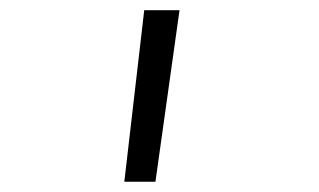

<svg xmlns="http://www.w3.org/2000/svg" viewBox="-20 -144 626 377"><path d="M224.1 212.9H285.2L332.5 -124H263.2Z"/></svg>

Font: Cascadia Mono NF Light
Style: Regular
Weight: 300
Monospace: yes
Designer: Aaron Bell
Foundry: Saja Typeworks
Version: Version 2404.023